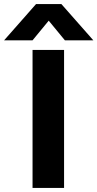

<svg xmlns="http://www.w3.org/2000/svg" viewBox="-84 -918 476 938"><path d="M75 -721H-64L92 -898H216L372 -721H233L154 -817ZM229 0H75V-674H229Z"/></svg>

Font: Hind Jalandhar
Style: Bold
Weight: 700
Designer: Namrata Goyal
Foundry: Indian Type Foundry
Version: Version 0.702;PS 1.0;hotconv 1.0.81;makeotf.lib2.5.63406